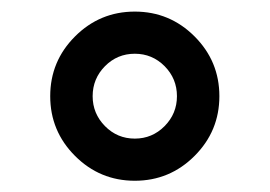

<svg xmlns="http://www.w3.org/2000/svg" viewBox="-20 -410 475 338"><path d="M164.8 -293.5Q143.1 -271.5 143.1 -240.7Q143.1 -210 164.8 -188Q186.5 -166 217.3 -166Q248 -166 269.8 -188Q291.5 -210 291.5 -240.7Q291.5 -271.5 269.8 -293.5Q248 -315.4 217.3 -315.4Q186.5 -315.4 164.8 -293.5ZM112.1 -135.5Q68.4 -179.2 68.4 -240.7Q68.4 -302.2 112.1 -345.9Q155.8 -389.6 217.3 -389.6Q278.8 -389.6 322.5 -345.9Q366.2 -302.2 366.2 -240.7Q366.2 -179.2 322.5 -135.5Q278.8 -91.8 217.3 -91.8Q155.8 -91.8 112.1 -135.5Z"/></svg>

Font: Shabnam WOL
Style: WOL
Weight: 400
Foundry: DejaVu fonts team - Redesigned by Saber Rastikerdar - Based on Vazir font
Version: Version 5.0.0